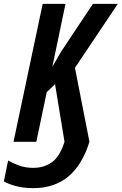

<svg xmlns="http://www.w3.org/2000/svg" viewBox="-73 -734 630 994"><path d="M390 0 315 -383 537 -714H408L243 -466L198 -388L266 -714H148L-3 0H115L169 -257L212 -298L261 0Q236 78 195 106.5Q154 135 99 135Q59 135 26 123Q-7 111 -31 97L-53 205Q-36 216 4.5 228Q45 240 100 240Q316 240 390 0Z"/></svg>

Font: Noto Sans Display Condensed
Style: Bold Italic
Weight: 700
Width: 3
Designer: Monotype Design team
Foundry: Monotype Imaging Inc.
Version: 1.000